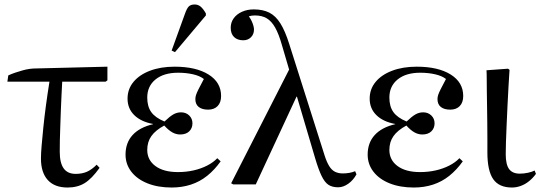

<svg xmlns="http://www.w3.org/2000/svg" viewBox="-20 -824 2415 858"><path d="M282 14Q224 14 193.5 -19.5Q163 -53 163 -116Q163 -138 166 -173Q169 -208 173.5 -253Q178 -298 185 -350.5Q192 -403 201 -459H13L17 -487Q32 -494 48.5 -499.5Q65 -505 81 -509.5Q97 -514 111.5 -516Q126 -518 136 -518L460 -526V-465L452 -459H258Q257 -434 255 -401Q253 -368 252 -332.5Q251 -297 249.5 -262Q248 -227 247.5 -197Q247 -167 247 -146Q247 -96 264.5 -71.5Q282 -47 318 -47Q347 -47 368.5 -56.5Q390 -66 412 -88L425 -74Q390 -25 358 -5.5Q326 14 282 14Z M747 14Q686 14 639.5 -4.5Q593 -23 567 -56.5Q541 -90 541 -133Q541 -186 572.5 -220.5Q604 -255 664 -269V-270Q610 -280 580 -309.5Q550 -339 550 -383Q550 -426 576.5 -458Q603 -490 650.5 -508Q698 -526 760 -526Q856 -526 912 -491Q968 -456 968 -395Q968 -366 952.5 -350Q937 -334 910 -334Q883 -334 868 -346Q853 -358 853 -381Q853 -390 856 -399.5Q859 -409 867.5 -426Q876 -443 891 -471Q873 -485 842.5 -492Q812 -499 776 -499Q712 -499 675 -469Q638 -439 638 -388Q638 -348 656 -323Q674 -298 715 -281Q739 -304 755 -313Q771 -322 789 -322Q811 -322 825.5 -308Q840 -294 840 -273Q840 -251 825.5 -237Q811 -223 785 -223Q767 -223 750 -232.5Q733 -242 714 -263Q675 -242 656.5 -216Q638 -190 638 -154Q638 -109 674.5 -82Q711 -55 775 -55Q812 -55 845 -62.5Q878 -70 905.5 -84Q933 -98 951 -117L966 -103Q939 -65 906 -38.5Q873 -12 833 1Q793 14 747 14ZM762 -591 747 -598 806 -761Q815 -787 824 -795.5Q833 -804 850 -804Q865 -804 876.5 -794.5Q888 -785 900 -764V-755Z M1567 -59 1573 -45Q1559 -19 1536.5 -3Q1514 13 1491 13Q1465 13 1448 2Q1431 -9 1417 -38Q1403 -67 1388 -118L1307 -392H1305L1123 0H1022L1013 -5L1272 -513L1240 -622Q1226 -672 1209.5 -701Q1193 -730 1171.5 -742.5Q1150 -755 1119 -755Q1110 -755 1104 -754Q1098 -753 1092 -751Q1100 -740 1105 -729Q1110 -718 1112.5 -708.5Q1115 -699 1115 -692Q1115 -671 1101.5 -657.5Q1088 -644 1067 -644Q1041 -644 1026 -658.5Q1011 -673 1011 -700Q1011 -724 1024.5 -742.5Q1038 -761 1061.5 -771.5Q1085 -782 1114 -782Q1155 -782 1183.5 -767.5Q1212 -753 1233 -719.5Q1254 -686 1272 -629L1431 -128Q1440 -100 1451 -82Q1462 -64 1477 -56.5Q1492 -49 1512 -49Q1527 -49 1541 -51.5Q1555 -54 1567 -59Z M1829 14Q1768 14 1721.5 -4.5Q1675 -23 1649 -56.5Q1623 -90 1623 -133Q1623 -186 1654.5 -220.5Q1686 -255 1746 -269V-270Q1692 -280 1662 -309.5Q1632 -339 1632 -383Q1632 -426 1658.5 -458Q1685 -490 1732.5 -508Q1780 -526 1842 -526Q1938 -526 1994 -491Q2050 -456 2050 -395Q2050 -366 2034.5 -350Q2019 -334 1992 -334Q1965 -334 1950 -346Q1935 -358 1935 -381Q1935 -390 1938 -399.5Q1941 -409 1949.5 -426Q1958 -443 1973 -471Q1955 -485 1924.5 -492Q1894 -499 1858 -499Q1794 -499 1757 -469Q1720 -439 1720 -388Q1720 -348 1738 -323Q1756 -298 1797 -281Q1821 -304 1837 -313Q1853 -322 1871 -322Q1893 -322 1907.5 -308Q1922 -294 1922 -273Q1922 -251 1907.5 -237Q1893 -223 1867 -223Q1849 -223 1832 -232.5Q1815 -242 1796 -263Q1757 -242 1738.5 -216Q1720 -190 1720 -154Q1720 -109 1756.5 -82Q1793 -55 1857 -55Q1894 -55 1927 -62.5Q1960 -70 1987.5 -84Q2015 -98 2033 -117L2048 -103Q2021 -65 1988 -38.5Q1955 -12 1915 1Q1875 14 1829 14Z M2268 14Q2210 14 2184 -23.5Q2158 -61 2158 -143Q2158 -171 2158 -205.5Q2158 -240 2157.5 -277Q2157 -314 2156.5 -350Q2156 -386 2155.5 -417.5Q2155 -449 2155 -473.5Q2155 -498 2154 -510L2250 -517L2257 -512Q2255 -481 2252.5 -439.5Q2250 -398 2248 -353.5Q2246 -309 2244 -266Q2242 -223 2241 -189Q2240 -155 2240 -135Q2240 -89 2255 -68.5Q2270 -48 2303 -48Q2321 -48 2339.5 -52Q2358 -56 2369 -62L2375 -47Q2362 -29 2345 -15Q2328 -1 2308 6.5Q2288 14 2268 14Z"/></svg>

Font: Literata 60pt
Style: Regular
Weight: 400
Designer: Latin by Veronika Burian and Jose Scaglione. Greek by Irene Vlachou. Cyrillic by Vera Evstafieva.
Foundry: TypeTogether
Version: Version 3.002